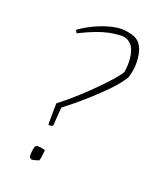

<svg xmlns="http://www.w3.org/2000/svg" viewBox="-124 -729 693 818"><g transform="rotate(20 222.5 -320.0)"><path d="M133 -156 132 -165 133 -254Q172 -284 210 -318.5Q248 -353 280 -385.5Q312 -418 333.5 -443Q355 -468 360 -479Q369 -535 355 -576Q341 -617 298 -620Q268 -619 241.5 -613.5Q215 -608 184.5 -596.5Q154 -585 112 -564L105 -577Q130 -596 163 -612Q196 -628 229 -637.5Q262 -647 287 -647Q307 -647 332 -640.5Q357 -634 370 -619Q395 -591 395 -527Q395 -512 391 -490Q387 -468 382 -460Q364 -431 332.5 -398Q301 -365 266 -333.5Q231 -302 201.5 -278Q172 -254 159 -244L153 -160Q150 -158 144 -157Q138 -156 133 -156ZM115 7Q107 2 105 -1Q104 -6 104.5 -12.5Q105 -19 105 -26Q106 -32 107 -38Q108 -44 110 -50L119 -56Q135 -56 155 -51Q155 -48 155 -43.5Q155 -39 154 -35Q153 -27 152 -18Q151 -9 148 -1Q140 2 130 4.5Q120 7 115 7Z"/></g></svg>

Font: Labrada ExtraLight
Style: Italic
Weight: 200
Italic angle: -7°
Designer: Mercedes Jáuregui
Foundry: Omnibus-Type Team
Version: Version 1.000; ttfautohint (v1.8.4.7-5d5b)